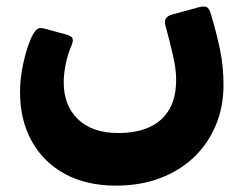

<svg xmlns="http://www.w3.org/2000/svg" viewBox="-20 -424 753 591"><path d="M337 147.4Q246 147.4 179.9 111.4Q113.9 75.5 77.8 10.6Q41.6 -54.4 41.6 -140.7Q41.6 -181 51.1 -226.1Q60.6 -271.1 74.6 -304.1Q84.1 -325.5 92.5 -332.9Q100.9 -340.4 115.9 -336.1L181.2 -318.6Q200.9 -313.4 203.4 -305.2Q205.9 -297 199.7 -283Q187.7 -255 181.9 -224.7Q176.1 -194.5 176.1 -170.7Q176.1 -98.9 220.3 -56.7Q264.5 -14.5 344.5 -14.5Q399.7 -14.5 439.9 -32.6Q480 -50.7 501.7 -88.3Q523.4 -125.9 522.1 -185.1Q521.5 -213.6 512.1 -255.1Q502.6 -296.5 489.4 -344.9Q481.3 -371.7 510.4 -379.6L591.9 -401.7Q606.5 -405.7 615.2 -402.6Q623.9 -399.4 629.1 -380.9Q646.1 -325 657.1 -271.8Q668 -218.6 668 -162.6Q668 -95.6 644.5 -39Q621 17.6 577.4 59.5Q533.7 101.4 472.8 124.4Q411.9 147.4 337 147.4Z"/></svg>

Font: Rubik Light
Style: Italic
Weight: 300
Italic angle: -12°
Designer: Hubert and Fischer
Foundry: Hubert and Fischer
Version: Version 2.300;gftools[0.9.30]